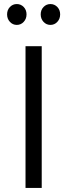

<svg xmlns="http://www.w3.org/2000/svg" viewBox="-20 -928 332 948"><path d="M29 -820Q15 -835 15 -857Q15 -879 29 -893.5Q43 -908 63 -908Q83 -908 97 -893.5Q111 -879 111 -857Q111 -835 97 -820Q83 -805 63 -805Q43 -805 29 -820ZM106 0V-700H186V0ZM195 -820Q181 -835 181 -857Q181 -879 195 -893.5Q209 -908 229 -908Q249 -908 263 -893.5Q277 -879 277 -857Q277 -835 263 -820Q249 -805 229 -805Q209 -805 195 -820Z"/></svg>

Font: Trueno
Style: Lt
Weight: 300
Designer: Julieta Ulanovsky
Foundry: Julieta Ulanovsky
Version: Version 3.001b